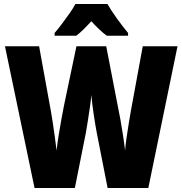

<svg xmlns="http://www.w3.org/2000/svg" viewBox="-20 -947 919 967"><path d="M874 -714 727 0H522L467 -280Q460 -317 452 -370.5Q444 -424 440 -469Q438 -443 433 -408Q428 -373 422.5 -339Q417 -305 413 -281L357 0H154L5 -714H177L236 -389Q240 -367 245.5 -331.5Q251 -296 256 -258Q261 -220 265 -189Q269 -227 276 -269.5Q283 -312 290 -350.5Q297 -389 302 -414L365 -714H515L573 -414Q579 -387 586 -347.5Q593 -308 599.5 -266Q606 -224 610 -189Q612 -216 617 -251Q622 -286 628 -322.5Q634 -359 639 -388L699 -714ZM521 -927Q540 -894 568 -855Q596 -816 625 -781V-767H518Q500 -780 481 -798Q462 -816 440 -840Q417 -815 398.5 -797Q380 -779 364 -767H255V-781Q270 -798 290.5 -825Q311 -852 330.5 -880Q350 -908 360 -927Z"/></svg>

Font: Noto Sans Lao UI Cond Blk
Style: Regular
Weight: 900
Width: 3
Designer: Monotype Design Team
Foundry: Monotype Imaging Inc.
Version: Version 2.000; ttfautohint (v1.8.4.7-5d5b)